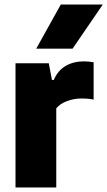

<svg xmlns="http://www.w3.org/2000/svg" viewBox="-20 -828 474 848"><path d="M48.5 -548.5H195.5L209.5 -475H217.5Q236 -517.5 270.5 -537.2Q305 -557 351 -557Q370.5 -557 393.5 -553V-388Q372.5 -393 339 -393Q306 -393 275.2 -381.2Q244.5 -369.5 228.5 -349.5V0H48.5ZM140 -613 248.5 -808H434L300.5 -613Z"/></svg>

Font: Encode Sans Semi Condensed ExBd
Style: Regular
Weight: 800
Width: 4
Designer: Multiple Designers
Foundry: Impallari Type
Version: Version 2.000